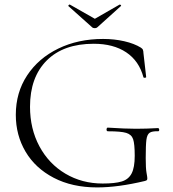

<svg xmlns="http://www.w3.org/2000/svg" viewBox="-20 -806 753 838"><path d="M49 -305Q49 -402 98.5 -477Q148 -552 234.5 -594Q321 -636 430 -636Q479 -636 522.5 -626Q566 -616 595 -598Q602 -593 603.5 -589.5Q605 -586 605.5 -581.5Q606 -577 606 -575L618 -470Q618 -467 612.5 -466.5Q607 -466 606 -469Q587 -540 531 -577.5Q475 -615 389 -615Q257 -615 184 -542Q111 -469 111 -340Q111 -244 152 -167.5Q193 -91 265.5 -48Q338 -5 428 -5Q482 -5 511.5 -14Q541 -23 554.5 -49Q568 -75 568 -126Q568 -178 561 -198.5Q554 -219 531 -226Q508 -233 451 -233Q445 -233 445 -241Q445 -244 446.5 -246.5Q448 -249 450 -249Q527 -244 574 -244Q619 -244 670 -247Q672 -247 673.5 -244.5Q675 -242 675 -240Q675 -233 670 -233Q644 -234 633 -226.5Q622 -219 619 -196Q616 -173 616 -116Q616 -71 619.5 -52Q623 -33 623 -28Q623 -22 621 -20Q619 -18 612 -16Q495 12 404 12Q295 12 214.5 -30Q134 -72 91.5 -144Q49 -216 49 -305ZM278 -780Q278 -782 280.5 -784.5Q283 -787 285 -786L394 -724L502 -786H503Q506 -786 508 -783Q510 -780 507 -779L405 -687Q401 -683 394 -683Q386 -683 382 -687L279 -779Q279 -779 278.5 -779.5Q278 -780 278 -780Z"/></svg>

Font: Cormorant SC Light
Style: Regular
Weight: 300
Designer: Christian Thalmann (Catharsis Fonts)
Foundry: Catharsis Fonts
Version: Version 4.000